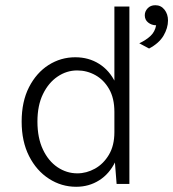

<svg xmlns="http://www.w3.org/2000/svg" viewBox="-20 -705 664 736"><path d="M272 11Q215.5 11 167.8 -19.8Q120 -50.5 91.5 -106.5Q63 -162.5 63 -239Q63 -315.5 91.2 -370.8Q119.5 -426 166.2 -455.8Q213 -485.5 268.5 -485.5Q320 -485.5 360 -460.2Q400 -435 422.5 -388.2Q445 -341.5 445 -276H418.5Q418.5 -328.5 398.2 -363.8Q378 -399 345.5 -417Q313 -435 276 -435Q235.5 -435 200.8 -411.5Q166 -388 144.8 -344.5Q123.5 -301 123.5 -239Q123.5 -176.5 144.5 -132Q165.5 -87.5 200.5 -64Q235.5 -40.5 276.5 -40.5Q311.5 -40.5 344 -58.5Q376.5 -76.5 397.5 -111.8Q418.5 -147 418.5 -198.5H445Q445 -132.5 422.2 -85.5Q399.5 -38.5 360.2 -13.8Q321 11 272 11ZM427 0 418.5 -108V-680H476V0ZM551.5 -519 514 -539Q541 -552 557.5 -567.8Q574 -583.5 578.5 -608Q560.5 -608.5 547.8 -618.8Q535 -629 535 -646.5Q535 -661.5 546 -673.2Q557 -685 575.5 -685Q597 -685 610.5 -668Q624 -651 624 -626.5Q624 -597.5 606.8 -568.2Q589.5 -539 551.5 -519Z"/></svg>

Font: Karla Light
Style: Regular
Weight: 300
Designer: Jonathan Pinhorn
Version: Version 2.004;gftools[0.9.33]